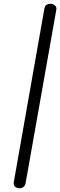

<svg xmlns="http://www.w3.org/2000/svg" viewBox="-20 -999 319 1019"><path d="M84 0Q74.5 0 66.8 -3.5Q59 -7 55.2 -14Q51.5 -21 53 -31.5L215.5 -953Q218 -967.5 227 -973.2Q236 -979 247 -979Q260.5 -979 271 -970.8Q281.5 -962.5 279 -948L116 -27.5Q113.5 -13 104.2 -6.5Q95 0 84 0Z"/></svg>

Font: Edu QLD Hand
Style: Regular
Weight: 400
Designer: Tina and Corey Anderson, Eben Sorkin
Foundry: Sorkin Type Co.
Version: Version 2.000